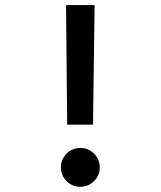

<svg xmlns="http://www.w3.org/2000/svg" viewBox="-20 -718 626 748"><path d="M241.7 -232.4 237.3 -698.2H348.6L342.3 -232.4ZM293 9.8Q261.7 9.8 239.5 -12.5Q217.3 -34.7 217.3 -65.9Q217.3 -97.2 239.5 -119.4Q261.7 -141.6 293 -141.6Q324.2 -141.6 346.4 -119.4Q368.7 -97.2 368.7 -65.9Q368.7 -34.7 346.4 -12.5Q324.2 9.8 293 9.8Z"/></svg>

Font: Caskaydia Cove Medium
Style: Regular
Weight: 500
Monospace: yes
Designer: Aaron Bell
Foundry: Saja Typeworks
Version: Version 4.300; ttfautohint (v1.8.3)